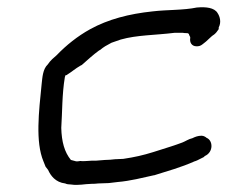

<svg xmlns="http://www.w3.org/2000/svg" viewBox="-20 -541 638 539"><path d="M97 -306C89 -227 79 -143 102 -88L108 -73L115 -64C122 -48 136 -29 163 -26C167 -24 173 -23 180 -23C185 -22 190 -22 196 -22C205 -22 212 -23 222 -24C227 -24 234 -25 238 -25C243 -25 248 -25 256 -26C264 -26 276 -27 284 -27H285C293 -28 301 -29 310 -30C346 -33 380 -42 412 -49H413C451 -61 488 -71 526 -88C527 -88 532 -90 534 -91L552 -100L555 -103C580 -114 578 -147 560 -154C558 -156 552 -160 546 -160C536 -160 528 -157 520 -153C510 -151 500 -144 492 -141C471 -133 451 -127 429 -120L410 -114C381 -105 359 -100 326 -95C319 -95 310 -94 304 -94H303C294 -93 285 -92 276 -92H275C266 -91 260 -91 250 -90C242 -90 231 -90 223 -89C217 -89 212 -88 207 -89H205C200 -88 197 -88 194 -88L179 -92C161 -114 153 -143 152 -182C155 -227 154 -276 162 -324C163 -329 164 -330 165 -330H167L168 -331C184 -341 189 -347 208 -358H209C225 -372 241 -387 259 -400H260C272 -410 278 -413 293 -421L319 -430C365 -443 415 -442 471 -449H492C497 -448 501 -448 506 -448C506 -448 509 -447 510 -446C511 -443 512 -440 514 -437V-434C512 -422 518 -411 532 -411C538 -411 543 -412 549 -417C562 -426 571 -438 581 -444C586 -448 590 -453 593 -458L594 -459V-460V-464C602 -479 597 -495 591 -504C582 -520 557 -522 534 -520H533C495 -512 450 -514 408 -509C342 -502 284 -487 233 -459C197 -439 166 -414 139 -386C131 -379 122 -372 114 -360C100 -347 99 -323 97 -306Z"/></svg>

Font: Scribbler
Style: BdIta
Weight: 700
Designer: Mew Too
Foundry: Cannot Into Space Fonts
Version: Version 1.001